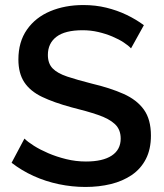

<svg xmlns="http://www.w3.org/2000/svg" viewBox="-20 -735 651 762"><path d="M500 -543Q490 -554 471 -566.5Q452 -579 426 -590Q400 -601 370 -608Q340 -615 308 -615Q238 -615 204 -589Q170 -563 170 -517Q170 -483 189 -463.5Q208 -444 247 -431Q286 -418 345 -403Q417 -386 470 -362.5Q523 -339 551 -300Q579 -261 579 -197Q579 -143 559 -104Q539 -65 503 -40.5Q467 -16 420 -4.5Q373 7 319 7Q266 7 213.5 -4Q161 -15 113.5 -36.5Q66 -58 26 -89L77 -185Q90 -172 114.5 -156.5Q139 -141 171.5 -127Q204 -113 242.5 -103.5Q281 -94 321 -94Q388 -94 423.5 -117.5Q459 -141 459 -185Q459 -221 436 -242.5Q413 -264 369 -279Q325 -294 264 -309Q194 -328 147 -350.5Q100 -373 76.5 -408.5Q53 -444 53 -499Q53 -569 87 -617.5Q121 -666 179.5 -690.5Q238 -715 311 -715Q359 -715 402 -704.5Q445 -694 482.5 -676Q520 -658 551 -635Z"/></svg>

Font: Raleway Thin SemiBold
Style: Regular
Weight: 600
Version: Version 4.026